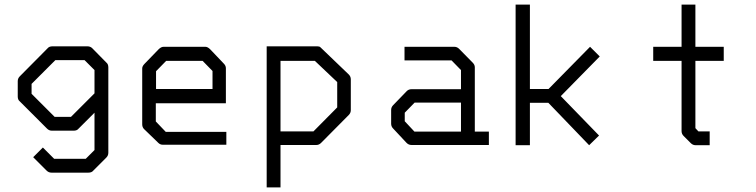

<svg xmlns="http://www.w3.org/2000/svg" viewBox="-20 -679 3280 833"><path d="M390 -190 321 -121Q314 -112 300 -112H205Q193 -112 184 -121L66 -239Q57 -246 57 -260V-327Q57 -339 66 -348L187 -470Q193.5 -478 208 -478H359Q372 -478 380 -470L441 -408Q450 -401 450 -387V-16Q450 -4 441 5L385 61Q378 70 364 70H203Q191 70 182 61L124 3L166 -39L215 10H352L390 -28ZM390 -274V-375L347 -418H220L117 -315V-272L217 -172H288Z M656 -231V-152L699 -107H962V-51H687Q675 -51 667 -59L605 -119Q597 -127 597 -140V-382Q597 -392 607 -402L668 -465Q679 -476 690 -476H871Q881 -476 892 -465L951 -403Q960 -394 960 -383V-231ZM657 -293H902V-371L859 -415H701L657 -370Z M1137 -478H1357Q1366 -478 1370 -474L1493 -356Q1502 -347 1502 -335V-201Q1502 -189 1493 -180L1373 -59Q1364 -50 1353 -50H1197V134H1137ZM1197 -415V-109H1340L1443 -213V-323L1346 -415Z M1980 -108V-234H1779L1736 -190V-153L1778 -108ZM2040 -108H2101V-50H1765Q1753 -50 1744 -59L1686 -121Q1677 -130 1677 -142V-202Q1677 -214 1686 -223L1745 -284Q1753 -292 1766 -292H1980V-375L1939 -417H1735V-476H1951Q1963 -476 1972 -467L2031 -407Q2040 -398 2040 -387Z M2413 -262 2579 -91 2536 -49 2359 -233H2279V-49H2217V-659H2279V-293H2360L2540 -476L2582 -434Z M2997 -123 3010 -109H3059V-49H2998Q2986 -49 2977 -58L2946 -89Q2937 -98 2937 -110V-415H2814V-476H2937V-659H2997V-476H3120V-415H2997Z"/></svg>

Font: 3270 Nerd Font Mono
Style: Regular
Weight: 400
Monospace: yes
Version: Version 3.0.1;Nerd Fonts 3.0.0